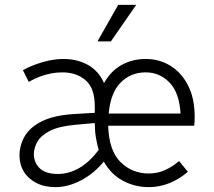

<svg xmlns="http://www.w3.org/2000/svg" viewBox="-20 -760 879 788"><path d="M60 -121Q60 -164 81.5 -201Q103 -238 152.5 -262.5Q202 -287 284 -292L369 -297V-324Q369 -398 331.5 -430.5Q294 -463 236 -463Q212 -463 189 -458.5Q166 -454 143.5 -445.5Q121 -437 98 -424L74 -472Q110 -492 155 -505Q200 -518 240 -518Q297 -518 341 -493.5Q385 -469 407 -419Q434 -468 478.5 -493Q523 -518 578 -518Q634 -518 679.5 -490Q725 -462 752 -409Q779 -356 779 -280Q779 -270 778.5 -261Q778 -252 777 -244H424Q427 -142 474.5 -95Q522 -48 590 -48Q627 -48 657.5 -62Q688 -76 715 -99L751 -55Q715 -24 674.5 -8Q634 8 591 8Q533 8 484 -18.5Q435 -45 406 -97Q365 -47 312 -19.5Q259 8 208 8Q162 8 128.5 -9.5Q95 -27 77.5 -56Q60 -85 60 -121ZM119 -128Q119 -93 143 -69.5Q167 -46 218 -46Q262 -46 304.5 -70Q347 -94 385 -145Q378 -169 373.5 -196.5Q369 -224 369 -255L291 -248Q222 -242 185 -223Q148 -204 133.5 -178.5Q119 -153 119 -128ZM426 -294H721Q716 -380 675.5 -421.5Q635 -463 578 -463Q517 -463 475.5 -421.5Q434 -380 426 -294ZM380 -590 465 -740H539L435 -590Z"/></svg>

Font: Radio Canada Light
Style: Regular
Weight: 300
Designer: Charles Daoud, Etienne Aubert Bonn, Alexandre Saumier Demers, Jacques Le Bailly
Foundry: Radio-Canada
Version: Version 2.104;gftools[0.9.28.dev5+ged2979d]